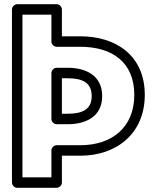

<svg xmlns="http://www.w3.org/2000/svg" viewBox="-20 -870 737 915"><path d="M225 -800V-672C225 -656.9 239.3 -647 250 -647H363C515 -647 620 -572.9 620 -418C620 -263.1 513.4 -178 363 -178H250C234.9 -178 225 -163.7 225 -153V-25H87V-800ZM275 -825C275 -835.7 265.1 -850 250 -850H62C51.3 -850 37 -840.1 37 -825V0C37 10.7 46.9 25 62 25H250C260.7 25 275 15.1 275 0V-128H363C534.6 -128 670 -232.9 670 -418C670 -605.1 533 -697 363 -697H275ZM250 -278H303C381 -278 467 -309.1 467 -412C467 -515.7 381.1 -547 303 -547H250C234.9 -547 225 -532.7 225 -522V-303C225 -287.9 239.3 -278 250 -278ZM275 -328V-497H303C372.9 -497 417 -476.3 417 -412C417 -348.9 373 -328 303 -328Z"/></svg>

Font: Hussar Ekologiczny
Style: Regular
Weight: 400
Foundry: Cannot Into Space Fonts
Version: Version 0.97